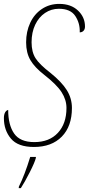

<svg xmlns="http://www.w3.org/2000/svg" viewBox="-31 -744 456 985"><path d="M-11 -138Q-11 -156 -5 -167Q1 -178 11 -180Q11 -103 41.5 -59Q72 -15 145 -15Q222 -15 266 -62.5Q310 -110 310 -190Q310 -232 285 -271Q260 -310 196 -360Q147 -398 125 -435.5Q103 -473 103 -527Q103 -582 124 -627Q145 -672 184 -698Q223 -724 273 -724Q333 -724 369 -690Q405 -656 405 -608Q405 -594 397.5 -586Q390 -578 378 -578Q380 -624 355.5 -661.5Q331 -699 271 -699Q232 -699 200 -677.5Q168 -656 149.5 -617Q131 -578 131 -527Q131 -477 151.5 -445Q172 -413 228 -370Q285 -324 311.5 -282Q338 -240 338 -190Q338 -96 286 -43Q234 10 143 10Q61 10 25 -33Q-11 -76 -11 -138ZM66 213Q96 153 124 61H153V66Q148 88 121.5 140Q95 192 76 221H65Z"/></svg>

Font: Noto Serif CondThin
Style: Italic
Weight: 250
Width: 3
Italic angle: -12°
Designer: Monotype Design Team
Foundry: Monotype Imaging Inc.
Version: Version 1.001